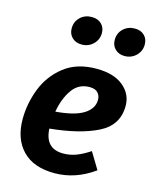

<svg xmlns="http://www.w3.org/2000/svg" viewBox="-120 -870 769 965"><g transform="rotate(15 264.5 -387.5)"><path d="M175 -194Q180 -91 274 -91Q309 -91 341 -103Q373 -115 411 -140L463 -54Q366 16 257 16Q148 16 90.5 -43.5Q33 -103 33 -206Q33 -286 63 -364Q93 -442 159 -494Q225 -546 327 -546Q417 -546 466.5 -505.5Q516 -465 516 -403Q516 -302 422.5 -255.5Q329 -209 175 -194ZM374 -397Q374 -418 360.5 -433Q347 -448 317 -448Q260 -448 227 -401Q194 -354 182 -284Q281 -292 327.5 -321.5Q374 -351 374 -397ZM153 -710Q153 -745 177 -768Q201 -791 237 -791Q268 -791 287 -773Q306 -755 306 -726Q306 -691 281.5 -667.5Q257 -644 222 -644Q191 -644 172 -662.5Q153 -681 153 -710ZM377 -710Q377 -745 401 -768Q425 -791 461 -791Q492 -791 510.5 -773Q529 -755 529 -726Q529 -691 504.5 -667.5Q480 -644 445 -644Q415 -644 396 -662.5Q377 -681 377 -710Z"/></g></svg>

Font: Fira Sans SemiBold
Style: Italic
Weight: 600
Italic angle: -8°
Designer: bBox Type GmbH & Carrois Corporate GbR & Edenspiekermann AG
Foundry: bBox Type GmbH & Carrois Corporate GbR & Edenspiekermann AG
Version: Version 4.301